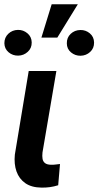

<svg xmlns="http://www.w3.org/2000/svg" viewBox="-20 -853 450 878"><path d="M111.3 -528.3H237.8L174.3 -155.8Q172.4 -138.7 174.6 -126.5Q176.8 -114.3 185.8 -107.2Q194.8 -100.1 212.9 -99.6Q223.1 -99.1 233.6 -100.6Q244.1 -102.1 254.4 -103L246.1 -5.9Q227.5 0 208.3 2.7Q189 5.4 169.4 4.9Q124 4.4 95.7 -15.4Q67.4 -35.2 55.4 -69.1Q43.5 -103 47.9 -146ZM169.4 -681.2 216.3 -833.5H335.9L242.2 -681.2ZM0 -655.3Q0 -681.6 18.1 -698.7Q36.1 -715.8 62 -716.3Q86.4 -716.8 105.5 -700.7Q124.5 -684.6 125 -659.2Q125.5 -632.8 106.9 -616Q88.4 -599.1 63.5 -598.6Q38.1 -598.1 19.3 -614Q0.5 -629.9 0 -655.3ZM285.6 -654.8Q285.2 -681.2 303.2 -698.2Q321.3 -715.3 347.2 -715.8Q372.1 -716.3 390.9 -700.4Q409.7 -684.6 410.2 -658.7Q410.6 -632.3 392.3 -615.5Q374 -598.6 348.6 -598.1Q323.7 -597.7 304.7 -613.5Q285.6 -629.4 285.6 -654.8Z"/></svg>

Font: Roboto SemiBold
Style: Italic
Weight: 600
Designer: Christian Robertson
Foundry: Google
Version: Version 3.009; 2024